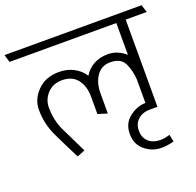

<svg xmlns="http://www.w3.org/2000/svg" viewBox="-151 -828 1141 1115"><g transform="rotate(-20 420.0 -271.0)"><path d="M673 93Q689 93 702.5 90Q716 87 731 83L740 127Q722 132 702 135Q682 138 662 138Q606 138 561 101Q516 64 516 0Q516 -66 564 -102.5Q612 -139 663 -139V-284Q660 -338 638.5 -384.5Q617 -431 551 -431Q497 -431 467 -388.5Q437 -346 437 -280V-156L379 -174V-280Q379 -346 347 -387.5Q315 -429 252 -429Q196 -429 161.5 -392Q127 -355 127 -306Q127 -227 157 -163.5Q187 -100 236 -1Q224 3 212 8.5Q200 14 187 18Q142 -70 105 -148Q68 -226 68 -313Q68 -378 118.5 -429Q169 -480 252 -480Q302 -480 342 -459Q382 -438 406 -401Q429 -439 467 -459.5Q505 -480 552 -480Q589 -480 618 -466Q647 -452 663 -436V-633H3L-11 -680H836L851 -633H721V-94H673Q629 -94 600.5 -68.5Q572 -43 572 0Q572 43 599.5 68Q627 93 673 93Z"/></g></svg>

Font: Palanquin ExtraLight
Style: Regular
Weight: 275
Designer: Pria Ravichandran
Version: Version 1.001